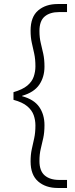

<svg xmlns="http://www.w3.org/2000/svg" viewBox="-20 -816 375 954"><path d="M267 118Q207 118 169.5 85.5Q132 53 132 -14Q132 -48 138 -75Q144 -102 150 -129.5Q156 -157 156 -193Q156 -219 147.5 -243.5Q139 -268 115.5 -288Q92 -308 47 -320V-358Q92 -371 115.5 -390.5Q139 -410 147.5 -435Q156 -460 156 -486Q156 -522 150 -549.5Q144 -577 138 -603.5Q132 -630 132 -664Q132 -732 169.5 -764Q207 -796 267 -796H313V-756H274Q228 -756 202 -734Q176 -712 176 -662Q176 -629 182.5 -602.5Q189 -576 195 -548.5Q201 -521 201 -485Q201 -433 175 -395Q149 -357 90 -340V-338Q149 -322 175 -284.5Q201 -247 201 -194Q201 -158 195 -130.5Q189 -103 182.5 -76.5Q176 -50 176 -16Q176 33 202 55.5Q228 78 274 78H313V118Z"/></svg>

Font: DM Sans 36pt ExtraLight
Style: Regular
Weight: 250
Designer: Colophon Foundry, Jonny Pinhorn
Foundry: Colophon Foundry
Version: Version 4.004;gftools[0.9.30]